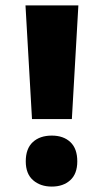

<svg xmlns="http://www.w3.org/2000/svg" viewBox="-20 -769 383 708"><path d="M245 -330H98L74 -749H269ZM75 -174Q75 -221 101 -245Q127 -269 171 -269Q214 -269 239.5 -245Q265 -221 265 -174Q265 -128 239 -104.5Q213 -81 171 -81Q129 -81 102 -104.5Q75 -128 75 -174Z"/></svg>

Font: Noto Sans Telugu UI Condensed Black
Style: Regular
Weight: 900
Width: 3
Designer: Jelle Bosma - Monotype Design Team
Foundry: Monotype Imaging Inc.
Version: Version 2.005; ttfautohint (v1.8.4.7-5d5b)